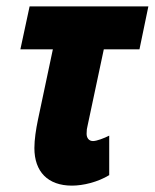

<svg xmlns="http://www.w3.org/2000/svg" viewBox="-20 -573 486 603"><path d="M206 10C241 10 287 -1 323 -23V-147C307 -139 284 -130 272 -130C259 -130 252 -140 252 -153C252 -164 253 -171 255 -178L306 -418H418L446 -553H73L44 -418H146L99 -196C93 -167 88 -135 88 -108C88 -34 130 10 206 10Z"/></svg>

Font: Noto Sans ExtraCondensed Black
Style: Italic
Weight: 900
Width: 2
Italic angle: -12°
Designer: Monotype Design Team
Foundry: Monotype Imaging Inc.
Version: Version 2.013